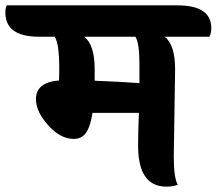

<svg xmlns="http://www.w3.org/2000/svg" viewBox="-103 -689 808 716"><path d="M250 -431V-388Q350 -384 417 -379V-448Q417 -529 402 -552H211Q250 -522 250 -431ZM550 -431 545 -105Q545 -25 560 0Q542 7 518 7Q412 7 412 -145Q412 -198 415 -268H242Q234 -217 218 -194Q202 -171 172 -171Q122 -171 76.5 -222Q31 -273 31 -319Q31 -382 117 -389Q118 -404 118 -433Q118 -526 101 -552H43Q-83 -552 -83 -642Q-83 -659 -78 -669H559Q685 -669 685 -584Q685 -566 678 -552H511Q550 -522 550 -431Z"/></svg>

Font: Laila
Style: Bold
Weight: 700
Designer: Hitesh Malaviya
Foundry: Indian Type Foundry
Version: Version 1.302;PS 1.0;hotconv 1.0.78;makeotf.lib2.5.61930; tt